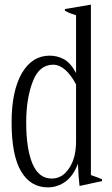

<svg xmlns="http://www.w3.org/2000/svg" viewBox="-20 -797 483 828"><path d="M71 -58C98 -12 137 11 186 11C215 11 241 2 264 -15C286 -32 304 -58 316 -91C318 -50 320 -18 323 5C323 5 420 -16 420 -16C420 -16 420 -24 420 -24C406 -30 390 -36 372 -42C372 -42 372 -777 372 -777C372 -777 260 -758 260 -758C260 -758 260 -751 260 -751C273 -743 289 -737 308 -731C308 -731 308 -482 308 -482C292 -512 274 -532 255 -542C236 -552 216 -557 194 -557C144 -557 104 -532 74 -481C45 -430 30 -360 30 -270C30 -174 44 -103 71 -58ZM279 -73C260 -43 235 -27 203 -27C165 -27 138 -49 120 -91C102 -134 93 -193 93 -269C93 -340 103 -399 122 -447C140 -494 170 -518 209 -518C245 -518 278 -489 308 -433C308 -433 308 -188 308 -188C308 -142 299 -103 279 -73Z"/></svg>

Font: BUSH 25 TRIRONG
Style: Regular
Weight: 400
Designer: Katatrad Team
Foundry: CadsonDemak